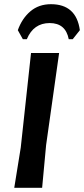

<svg xmlns="http://www.w3.org/2000/svg" viewBox="-20 -896 401 916"><path d="M89 -709 65 -752Q85 -808 125 -842Q165 -876 223 -876Q344 -876 361 -752L327 -709H308Q293 -786 217 -786Q140 -786 108 -709ZM262 -643 200 -204 181 0H48L79 -192L128 -643Z"/></svg>

Font: Alegreya Sans SC
Style: Bold Italic
Weight: 700
Italic angle: -7°
Designer: Juan Pablo del Peral
Foundry: Huerta Tipografica
Version: Version 2.007